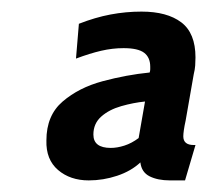

<svg xmlns="http://www.w3.org/2000/svg" viewBox="-20 -745 357 331"><path d="M133 -434Q101 -434 80 -452Q59 -470 60 -503Q60 -546 88 -570Q116 -594 157 -605Q198 -616 238 -620Q239 -623 239 -625.5Q239 -628 239 -630Q239 -646 228.5 -654Q218 -662 193 -662Q174 -662 154.5 -657.5Q135 -653 111 -644L116 -704Q144 -715 170.5 -720Q197 -725 224 -725Q268 -725 292.5 -706.5Q317 -688 317 -646Q317 -639 316.5 -632Q316 -625 314 -617L300 -537Q298 -528 297 -521Q296 -514 296 -510Q296 -495 314 -495H317L299 -434H273Q252 -434 238 -441Q224 -448 222 -465Q206 -450 182 -442Q158 -434 133 -434ZM219 -507 230 -570Q210 -568 189 -562Q168 -556 154.5 -544Q141 -532 141 -513Q141 -490 171 -490Q182 -490 194.5 -494Q207 -498 219 -507Z"/></svg>

Font: Cabin VF Beta
Style: Italic
Weight: 400
Italic angle: -7°
Designer: Pablo Impallari
Foundry: Pablo Impallari. http://www.impallari.com Igino Marini. http://www.ikern.com
Version: Version 2.300